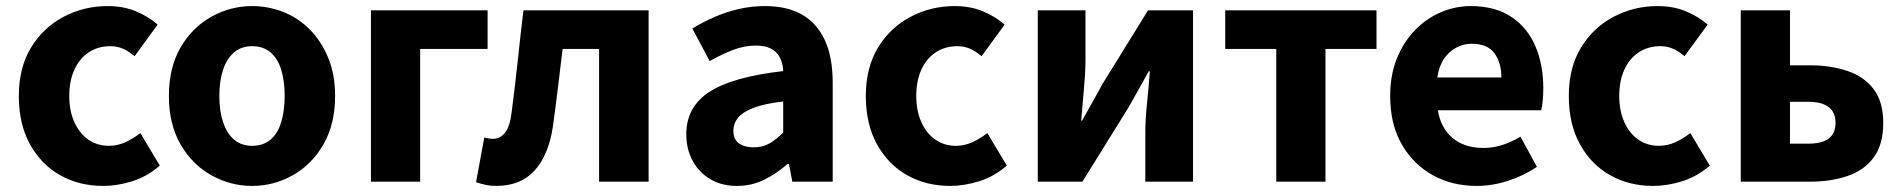

<svg xmlns="http://www.w3.org/2000/svg" viewBox="-20 -598 6260 632"><path d="M320 14Q241 14 178.5 -21Q116 -56 79 -122.5Q42 -189 42 -282Q42 -376 82.5 -442Q123 -508 190 -543Q257 -578 334 -578Q386 -578 427 -561Q468 -544 499 -517L423 -413Q403 -430 384 -438Q365 -446 344 -446Q303 -446 272.5 -426Q242 -406 225 -369Q208 -332 208 -282Q208 -233 225 -195.5Q242 -158 271.5 -138Q301 -118 338 -118Q367 -118 393 -130Q419 -142 442 -160L506 -53Q465 -17 415.5 -1.5Q366 14 320 14Z M810 14Q739 14 676 -21Q613 -56 574.5 -122.5Q536 -189 536 -282Q536 -376 574.5 -442Q613 -508 676 -543Q739 -578 810 -578Q863 -578 912.5 -558.5Q962 -539 1000 -500.5Q1038 -462 1060.5 -407.5Q1083 -353 1083 -282Q1083 -189 1044.5 -122.5Q1006 -56 943.5 -21Q881 14 810 14ZM810 -118Q846 -118 870 -138Q894 -158 905.5 -195.5Q917 -233 917 -282Q917 -332 905.5 -369Q894 -406 870 -426Q846 -446 810 -446Q775 -446 751 -426Q727 -406 714.5 -369Q702 -332 702 -282Q702 -233 714.5 -195.5Q727 -158 751 -138Q775 -118 810 -118Z M1201 0V-564H1585V-437H1363V0Z M1613 14Q1594 14 1578.5 10.5Q1563 7 1547 2L1574 -145Q1581 -144 1587.5 -142.5Q1594 -141 1602 -141Q1626 -141 1642 -160.5Q1658 -180 1664 -227Q1675 -311 1684 -396Q1693 -481 1703 -564H2115V0H1952V-437H1832Q1824 -373 1816.5 -309.5Q1809 -246 1800 -182Q1786 -88 1740 -37Q1694 14 1613 14Z M2406 14Q2355 14 2317.5 -8.5Q2280 -31 2259.5 -69.5Q2239 -108 2239 -156Q2239 -246 2315 -295.5Q2391 -345 2558 -364Q2557 -389 2547.5 -408Q2538 -427 2518.5 -437.5Q2499 -448 2468 -448Q2431 -448 2394 -434Q2357 -420 2316 -397L2259 -504Q2295 -526 2333 -542.5Q2371 -559 2412.5 -568.5Q2454 -578 2498 -578Q2571 -578 2620 -550Q2669 -522 2695 -466Q2721 -410 2721 -325V0H2588L2577 -58H2572Q2537 -27 2495.5 -6.5Q2454 14 2406 14ZM2461 -113Q2490 -113 2513 -126Q2536 -139 2558 -162V-264Q2497 -257 2460.5 -243Q2424 -229 2409 -210Q2394 -191 2394 -168Q2394 -139 2412.5 -126Q2431 -113 2461 -113Z M3108 14Q3029 14 2966.5 -21Q2904 -56 2867 -122.5Q2830 -189 2830 -282Q2830 -376 2870.5 -442Q2911 -508 2978 -543Q3045 -578 3122 -578Q3174 -578 3215 -561Q3256 -544 3287 -517L3211 -413Q3191 -430 3172 -438Q3153 -446 3132 -446Q3091 -446 3060.5 -426Q3030 -406 3013 -369Q2996 -332 2996 -282Q2996 -233 3013 -195.5Q3030 -158 3059.5 -138Q3089 -118 3126 -118Q3155 -118 3181 -130Q3207 -142 3230 -160L3294 -53Q3253 -17 3203.5 -1.5Q3154 14 3108 14Z M3396 0V-564H3553V-402Q3553 -360 3548 -306.5Q3543 -253 3539 -201H3542Q3556 -227 3575.5 -261Q3595 -295 3608 -320L3759 -564H3907V0H3750V-162Q3750 -204 3755.5 -257.5Q3761 -311 3765 -363H3761Q3747 -338 3728 -303.5Q3709 -269 3695 -245L3543 0Z M4181 0V-437H4013V-564H4511V-437H4343V0Z M4841 14Q4760 14 4696 -21.5Q4632 -57 4594 -123Q4556 -189 4556 -282Q4556 -351 4578 -405.5Q4600 -460 4638 -499Q4676 -538 4723.5 -558Q4771 -578 4821 -578Q4901 -578 4954 -543Q5007 -508 5033.5 -447Q5060 -386 5060 -308Q5060 -285 5058 -265.5Q5056 -246 5053 -235H4713Q4720 -193 4741 -165.5Q4762 -138 4792.5 -124.5Q4823 -111 4862 -111Q4895 -111 4924.5 -120.5Q4954 -130 4985 -148L5039 -49Q4997 -20 4944.5 -3Q4892 14 4841 14ZM4711 -343H4922Q4922 -392 4899 -423Q4876 -454 4824 -454Q4798 -454 4774 -441.5Q4750 -429 4733.5 -405Q4717 -381 4711 -343Z M5422 14Q5343 14 5280.5 -21Q5218 -56 5181 -122.5Q5144 -189 5144 -282Q5144 -376 5184.5 -442Q5225 -508 5292 -543Q5359 -578 5436 -578Q5488 -578 5529 -561Q5570 -544 5601 -517L5525 -413Q5505 -430 5486 -438Q5467 -446 5446 -446Q5405 -446 5374.5 -426Q5344 -406 5327 -369Q5310 -332 5310 -282Q5310 -233 5327 -195.5Q5344 -158 5373.5 -138Q5403 -118 5440 -118Q5469 -118 5495 -130Q5521 -142 5544 -160L5608 -53Q5567 -17 5517.5 -1.5Q5468 14 5422 14Z M5710 0V-564H5872V-383H5938Q6006 -383 6061 -364.5Q6116 -346 6147.5 -304.5Q6179 -263 6179 -193Q6179 -122 6147.5 -79.5Q6116 -37 6061 -18.5Q6006 0 5938 0ZM5872 -125H5930Q5977 -125 5999.5 -142Q6022 -159 6022 -194Q6022 -228 5999.5 -245.5Q5977 -263 5930 -263H5872Z"/></svg>

Font: Noto Sans KR ExtraBold
Style: Regular
Weight: 800
Designer: Ryoko NISHIZUKA  (kana, bopomofo & ideographs); Paul D. Hunt (Latin, Greek & Cyrillic); Sandoll Communications , Soo-you
Foundry: Adobe
Version: Version 2.004-H2;hotconv 1.0.118;makeotfexe 2.5.65603